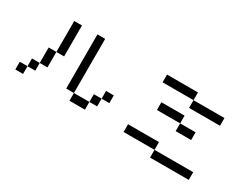

<svg xmlns="http://www.w3.org/2000/svg" viewBox="-66 -1173 2133 1654"><g transform="rotate(30 1000.0 -346.0)"><path d="M846.2 -307.7H923.1V-230.8H846.2ZM769.2 -230.8H846.2V-153.8H769.2ZM615.4 -153.8H769.2V-76.9H615.4ZM538.5 -692.3H615.4V-153.8H538.5ZM153.8 -153.8V-76.9H76.9V-153.8ZM230.8 -230.8V-153.8H153.8V-230.8ZM307.7 -384.6V-230.8H230.8V-384.6ZM307.7 -692.3H384.6V-384.6H307.7Z M1461.5 -76.9H1846.2V0H1461.5ZM1153.8 -153.8H1461.5V-76.9H1153.8ZM1538.5 -384.6H1692.3V-307.7H1538.5ZM1307.7 -461.5H1538.5V-384.6H1307.7ZM1538.5 -615.4H1846.2V-538.5H1538.5ZM1230.8 -692.3H1538.5V-615.4H1230.8Z"/></g></svg>

Font: Mintsoda - Lime Green 13x16
Style: Regular
Weight: 400
Designer: Mintsoda-15
Version: Version 1.0